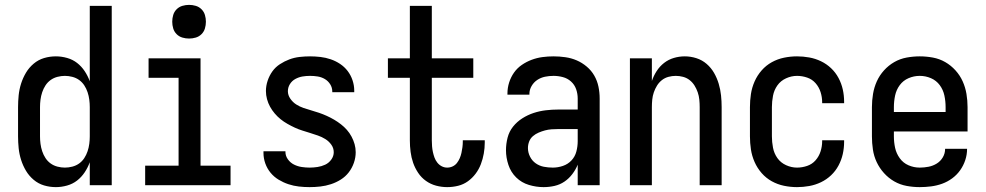

<svg xmlns="http://www.w3.org/2000/svg" viewBox="-20 -759 4040 787"><path d="M209 8Q184 8 160.5 1Q137 -6 118 -22Q99 -38 86.5 -59Q74 -80 66.5 -103.5Q59 -127 56.5 -151.5Q54 -176 54 -200V-320Q54 -344 56.5 -368.5Q59 -393 66.5 -416.5Q74 -440 86.5 -461Q99 -482 118 -498Q137 -514 160.5 -521Q184 -528 209 -528Q232 -528 255 -521.5Q278 -515 296 -501Q314 -487 327 -467.5Q340 -448 348 -426V-735H438V0H348V-94Q340 -72 327 -52.5Q314 -33 296 -19Q278 -5 255 1.5Q232 8 209 8ZM246 -72Q261 -72 276.5 -76Q292 -80 304.5 -89Q317 -98 325.5 -111Q334 -124 339 -139Q344 -154 346 -169.5Q348 -185 348 -200V-320Q348 -335 346 -350.5Q344 -366 339 -381Q334 -396 325.5 -409Q317 -422 304.5 -431Q292 -440 276.5 -444Q261 -448 246 -448Q231 -448 215.5 -444Q200 -440 187.5 -431Q175 -422 166.5 -409Q158 -396 153 -381Q148 -366 146 -350.5Q144 -335 144 -320V-200Q144 -185 146 -169.5Q148 -154 153 -139Q158 -124 166.5 -111Q175 -98 187.5 -89Q200 -80 215.5 -76Q231 -72 246 -72Z M575 0V-80H712V-440H589V-520H802V-80H925V0ZM755 -601Q741 -601 727.5 -605Q714 -609 704 -619Q694 -629 690 -642.5Q686 -656 686 -670Q686 -684 690 -697.5Q694 -711 704 -721Q714 -731 727.5 -735Q741 -739 755 -739Q769 -739 782.5 -735Q796 -731 806 -721Q816 -711 820 -697.5Q824 -684 824 -670Q824 -656 820 -642.5Q816 -629 806 -619Q796 -609 782.5 -605Q769 -601 755 -601Z M1249 8Q1227 8 1205 5.5Q1183 3 1162 -4Q1141 -11 1122 -22.5Q1103 -34 1089 -51Q1075 -68 1067.5 -89Q1060 -110 1060 -132V-139H1150V-136Q1150 -120 1160 -106Q1170 -92 1185 -84.5Q1200 -77 1216.5 -74.5Q1233 -72 1249 -72Q1265 -72 1281.5 -74.5Q1298 -77 1313 -84Q1328 -91 1338 -105Q1348 -119 1348 -135Q1348 -152 1338 -166Q1328 -180 1313.5 -189Q1299 -198 1283 -203.5Q1267 -209 1251 -214Q1235 -219 1219 -224Q1203 -229 1188 -236Q1173 -243 1158 -251.5Q1143 -260 1130 -270.5Q1117 -281 1106 -294Q1095 -307 1087 -321.5Q1079 -336 1074.5 -352.5Q1070 -369 1070 -386Q1070 -407 1077 -428Q1084 -449 1096.5 -466.5Q1109 -484 1127.5 -496Q1146 -508 1166 -515.5Q1186 -523 1207.5 -525.5Q1229 -528 1251 -528Q1272 -528 1293.5 -525.5Q1315 -523 1335.5 -516Q1356 -509 1374 -497Q1392 -485 1405 -468Q1418 -451 1425 -430Q1432 -409 1432 -388V-381H1342V-384Q1342 -400 1333.5 -413.5Q1325 -427 1311.5 -435Q1298 -443 1282.5 -445.5Q1267 -448 1251 -448Q1235 -448 1220 -445.5Q1205 -443 1191 -435.5Q1177 -428 1168.5 -414.5Q1160 -401 1160 -385Q1160 -369 1170 -354.5Q1180 -340 1194 -331Q1208 -322 1224 -316.5Q1240 -311 1256 -306.5Q1272 -302 1288 -296.5Q1304 -291 1319.5 -284Q1335 -277 1349.5 -268.5Q1364 -260 1377.5 -249.5Q1391 -239 1402 -226.5Q1413 -214 1421 -199Q1429 -184 1433.5 -168Q1438 -152 1438 -135Q1438 -113 1430.5 -91.5Q1423 -70 1409.5 -52.5Q1396 -35 1377 -23Q1358 -11 1336.5 -4Q1315 3 1293 5.5Q1271 8 1249 8Z M1813 8Q1790 8 1767.5 2Q1745 -4 1726 -17.5Q1707 -31 1694 -50.5Q1681 -70 1673.5 -91.5Q1666 -113 1663 -136.5Q1660 -160 1660 -183V-440H1570V-520H1660V-735H1750V-520H1920V-440H1750V-183Q1750 -171 1751 -159Q1752 -147 1754.5 -135.5Q1757 -124 1761 -113Q1765 -102 1772.5 -92.5Q1780 -83 1790.5 -77.5Q1801 -72 1813 -72Q1825 -72 1835.5 -77Q1846 -82 1853 -91Q1860 -100 1864.5 -110.5Q1869 -121 1871.5 -132.5Q1874 -144 1875.5 -155.5Q1877 -167 1877 -178V-184H1967V-174Q1967 -152 1963 -129.5Q1959 -107 1951 -86Q1943 -65 1929.5 -47Q1916 -29 1898 -16Q1880 -3 1858 2.5Q1836 8 1813 8Z M2208 8Q2178 8 2148 -1Q2118 -10 2096 -31.5Q2074 -53 2064 -83Q2054 -113 2054 -143Q2054 -169 2060.5 -194.5Q2067 -220 2083 -240Q2099 -260 2121 -274Q2143 -288 2167.5 -296Q2192 -304 2217.5 -307Q2243 -310 2269 -310H2348V-355Q2348 -375 2341.5 -393.5Q2335 -412 2320.5 -425Q2306 -438 2287 -443Q2268 -448 2249 -448Q2231 -448 2214 -444.5Q2197 -441 2182.5 -431.5Q2168 -422 2159 -406.5Q2150 -391 2150 -374V-371H2060V-376Q2060 -399 2067 -421Q2074 -443 2087 -461.5Q2100 -480 2119 -493Q2138 -506 2159.5 -514Q2181 -522 2203.5 -525Q2226 -528 2249 -528Q2273 -528 2297.5 -524.5Q2322 -521 2344 -511.5Q2366 -502 2385 -486Q2404 -470 2416 -449Q2428 -428 2433 -404Q2438 -380 2438 -355V0H2348V-84Q2340 -64 2326 -45.5Q2312 -27 2293.5 -14.5Q2275 -2 2253 3Q2231 8 2208 8ZM2246 -72Q2267 -72 2287.5 -79Q2308 -86 2322.5 -101.5Q2337 -117 2342.5 -138Q2348 -159 2348 -180V-230H2269Q2255 -230 2241 -229Q2227 -228 2214 -224.5Q2201 -221 2188 -215.5Q2175 -210 2164.5 -201Q2154 -192 2149 -179Q2144 -166 2144 -152Q2144 -134 2152.5 -117Q2161 -100 2176 -89.5Q2191 -79 2209 -75.5Q2227 -72 2246 -72Z M2562 0V-520H2652V-427Q2659 -448 2671.5 -467.5Q2684 -487 2702 -501Q2720 -515 2742 -521.5Q2764 -528 2787 -528Q2811 -528 2834.5 -520.5Q2858 -513 2876.5 -497Q2895 -481 2907 -460Q2919 -439 2926 -415.5Q2933 -392 2935.5 -368Q2938 -344 2938 -320V0H2848V-320Q2848 -335 2846.5 -350.5Q2845 -366 2840 -380.5Q2835 -395 2827 -408Q2819 -421 2807 -430.5Q2795 -440 2780 -444Q2765 -448 2750 -448Q2735 -448 2720 -444Q2705 -440 2693 -430.5Q2681 -421 2673 -408Q2665 -395 2660 -380.5Q2655 -366 2653.5 -350.5Q2652 -335 2652 -320V0Z M3247 8Q3220 8 3193.5 2.5Q3167 -3 3143.5 -16Q3120 -29 3102 -49.5Q3084 -70 3073 -95Q3062 -120 3058 -146.5Q3054 -173 3054 -200V-320Q3054 -347 3058 -373.5Q3062 -400 3073 -425Q3084 -450 3102 -470.5Q3120 -491 3143.5 -504Q3167 -517 3193.5 -522.5Q3220 -528 3247 -528Q3272 -528 3297 -523.5Q3322 -519 3345 -508Q3368 -497 3386.5 -479.5Q3405 -462 3417 -439.5Q3429 -417 3434.5 -392.5Q3440 -368 3440 -342V-336H3350V-340Q3350 -361 3343.5 -381.5Q3337 -402 3323 -418Q3309 -434 3288.5 -441Q3268 -448 3247 -448Q3224 -448 3202 -438Q3180 -428 3166.5 -409Q3153 -390 3148.5 -366.5Q3144 -343 3144 -320V-200Q3144 -177 3148.5 -153.5Q3153 -130 3166.5 -111Q3180 -92 3202 -82Q3224 -72 3247 -72Q3268 -72 3288.5 -79Q3309 -86 3323 -102Q3337 -118 3343.5 -138.5Q3350 -159 3350 -180V-184H3440V-178Q3440 -152 3434.5 -127.5Q3429 -103 3417 -80.5Q3405 -58 3386.5 -40.5Q3368 -23 3345 -12Q3322 -1 3297 3.5Q3272 8 3247 8Z M3750 8Q3723 8 3696 3Q3669 -2 3645.5 -15.5Q3622 -29 3603.5 -49.5Q3585 -70 3573.5 -94.5Q3562 -119 3558 -146Q3554 -173 3554 -200V-320Q3554 -347 3558.5 -374Q3563 -401 3574 -425.5Q3585 -450 3603.5 -470.5Q3622 -491 3645.5 -504.5Q3669 -518 3696 -523Q3723 -528 3750 -528Q3777 -528 3804 -523Q3831 -518 3854.5 -504.5Q3878 -491 3896.5 -470.5Q3915 -450 3926 -425.5Q3937 -401 3941.5 -374Q3946 -347 3946 -320V-220H3644V-200Q3644 -176 3649 -153Q3654 -130 3668 -110.5Q3682 -91 3704 -81.5Q3726 -72 3750 -72Q3768 -72 3786 -75.5Q3804 -79 3819.5 -88.5Q3835 -98 3844.5 -114Q3854 -130 3854 -149H3944Q3944 -125 3936.5 -102.5Q3929 -80 3915.5 -61Q3902 -42 3883 -28Q3864 -14 3842 -6Q3820 2 3796.5 5Q3773 8 3750 8ZM3644 -300H3856V-320Q3856 -344 3851 -367.5Q3846 -391 3832 -410Q3818 -429 3796 -438.5Q3774 -448 3750 -448Q3726 -448 3704 -438.5Q3682 -429 3668 -410Q3654 -391 3649 -367.5Q3644 -344 3644 -320Z"/></svg>

Font: Iosevka Custom Medium
Style: Regular
Weight: 500
Monospace: yes
Designer: Belleve Invis
Foundry: Belleve Invis
Version: Version 32.5.0; ttfautohint (v1.8.4)